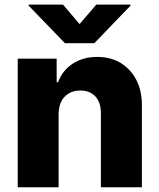

<svg xmlns="http://www.w3.org/2000/svg" viewBox="-20 -794 674 814"><path d="M228.5 -311V0H55.2V-545.4H220.2V-445.3H226.1Q244.6 -495.6 288.1 -523.9Q332.5 -552.7 392.1 -552.7Q449.2 -552.7 492.2 -526.9Q534.7 -500 558.1 -455.1Q582 -407.7 581.5 -347.7V0H407.7V-313.5Q408.2 -357.9 384.8 -384.8Q361.3 -410.2 320.3 -410.2Q293 -410.2 272.5 -398.4Q250.5 -385.3 240.2 -364.3Q229 -342.3 228.5 -311ZM101.6 -774.4H247.1L317.4 -691.9L388.2 -774.4H533.2V-770L379.9 -610.8H255.4L101.6 -770Z"/></svg>

Font: My Font
Style: Regular
Weight: 500
Designer: Rasmus Andersson
Foundry: rsms
Version: Version 0.001